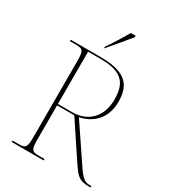

<svg xmlns="http://www.w3.org/2000/svg" viewBox="-220 -1046 1040 1161"><g transform="rotate(30 300.0 -465.5)"><path d="M250 -781V-771H252C291 -816 350 -886 378 -921V-931H345C319 -886 278 -821 250 -781ZM50 0H273V-10H233C183 -10 177 -21 177 -98V-329H297L456 -90C503 -20 518 0 596 0H600V-10H589C560 -10 539 -18 497 -81L327 -333C416 -351 488 -416 488 -533C488 -664 420 -714 253 -714H50V-704H93C143 -704 149 -693 149 -616V-98C149 -21 143 -10 93 -10H50ZM279 -339H177V-704H264C417 -704 460 -646 460 -532C460 -408 382 -339 279 -339Z"/></g></svg>

Font: Noto Serif Display Thin
Style: Regular
Weight: 100
Designer: Monotype Design Team
Foundry: Monotype Imaging Inc.
Version: Version 2.009